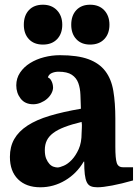

<svg xmlns="http://www.w3.org/2000/svg" viewBox="-20 -784 584 814"><path d="M22 -119Q22 -58 56.5 -24Q91 10 151 10Q207 10 256 -19Q305 -48 335 -99H337Q337 -66 339.5 -45Q342 -24 348 -11.5Q354 1 365 5.5Q376 10 393 10Q416 10 455.5 2.5Q495 -5 544 -19V-75H501Q481 -75 475 -93.5Q469 -112 469 -162V-281Q469 -348 460.5 -398.5Q452 -449 426.5 -482.5Q401 -516 355 -533Q309 -550 234 -550Q200 -550 167 -541.5Q134 -533 107.5 -516.5Q81 -500 65 -476Q49 -452 49 -422Q49 -390 67.5 -366Q86 -342 121 -342Q137 -342 152.5 -348.5Q168 -355 179.5 -365Q191 -375 198 -388Q205 -401 205 -413Q205 -417 204 -423Q203 -429 200.5 -435.5Q198 -442 194 -447.5Q190 -453 183 -456Q187 -469 200 -474.5Q213 -480 228 -480Q265 -480 284.5 -467Q304 -454 312 -432Q320 -410 321 -381.5Q322 -353 323 -323Q247 -310 190.5 -293Q134 -276 96.5 -251.5Q59 -227 40.5 -194.5Q22 -162 22 -119ZM224 -74Q217 -74 207.5 -77Q198 -80 190 -88.5Q182 -97 176 -111Q170 -125 170 -148Q170 -171 178.5 -188.5Q187 -206 205.5 -220Q224 -234 254 -245.5Q284 -257 326 -267Q328 -255 327 -242Q326 -229 326 -220Q326 -179 313.5 -151.5Q301 -124 284.5 -106.5Q268 -89 250.5 -81.5Q233 -74 224 -74ZM81 -679Q81 -641 102.5 -618Q124 -595 162 -595Q200 -595 222 -618Q244 -641 244 -679Q244 -717 221.5 -740.5Q199 -764 162 -764Q124 -764 102.5 -741Q81 -718 81 -679ZM282 -679Q282 -641 303.5 -618Q325 -595 362 -595Q400 -595 422 -618Q444 -641 444 -679Q444 -717 422 -740.5Q400 -764 362 -764Q325 -764 303.5 -741Q282 -718 282 -679Z"/></svg>

Font: GradeGX
Style: Regular
Weight: 100
Width: 1
Designer: Adam Twardoch
Foundry: Adam Twardoch
Version: Version 2.002; DEVELOPMENT